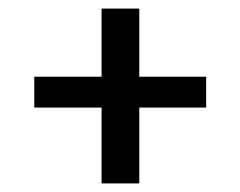

<svg xmlns="http://www.w3.org/2000/svg" viewBox="-20 -428 559 448"><path d="M217 0V-177H60V-249H217V-408H305V-249H461V-177H305V0Z"/></svg>

Font: Junicode VF
Style: Regular
Weight: 400
Designer: Peter S. Baker
Version: Version 2.213